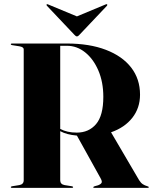

<svg xmlns="http://www.w3.org/2000/svg" viewBox="-20 -911 742 931"><path d="M659 -452Q659 -387.5 621.8 -340Q584.5 -292.5 518.5 -269.5L654.5 -37.5Q663 -24 672.5 -17.8Q682 -11.5 694.5 -8Q701.5 -6 701.5 -3.5Q701.5 0 696 0H437.5Q432 0 432 -3.5Q432 -5 439 -8L455.5 -12.5Q468.5 -17.5 472.5 -24.5Q476.5 -31.5 467 -48L353 -253.5Q326.5 -256 307 -261.2Q287.5 -266.5 272 -275V-37Q272 -17.5 293 -13.5L327.5 -8Q334.5 -7 334.5 -3.5Q334.5 0 329 0H38Q32.5 0 32.5 -3.5Q32.5 -7 39.5 -8L74 -13.5Q95 -17.5 95 -37V-672Q95 -683 74 -686.5L39.5 -692Q32.5 -693 32.5 -696.5Q32.5 -700 38 -700H303.5Q413.5 -700 493.2 -669.5Q573 -639 616 -583.5Q659 -528 659 -452ZM272 -689V-286Q304.5 -268 352.5 -268Q410.5 -268 445.8 -309.2Q481 -350.5 481 -441.5Q481 -513 457 -569Q433 -625 393 -657Q353 -689 304.5 -689ZM365 -742Q358.5 -734.5 353 -734.5Q347.5 -734.5 341 -742L207.5 -883Q203.5 -887.5 207 -890Q208.5 -892 214.5 -889L353 -831.5L491 -889Q497 -892 499 -890Q502 -887 498.5 -883Z"/></svg>

Font: Fraunces 144pt
Style: Bold
Weight: 700
Version: Version 1.000;[b76b70a41]